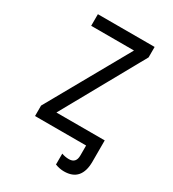

<svg xmlns="http://www.w3.org/2000/svg" viewBox="-216 -830 1031 1146"><g transform="rotate(30 300.0 -257.0)"><path d="M527 65Q527 131 497.5 165.5Q468 200 408 200Q378 200 347 188V113Q372 122 397 122Q446 122 446 69V0H94V-72L410 -634H115V-714H506V-642L194 -82H527Z"/></g></svg>

Font: Noto Sans Mono UI
Style: Regular
Weight: 400
Monospace: yes
Designer: Monotype Design team
Foundry: Monotype Imaging Inc.
Version: Version 1.000